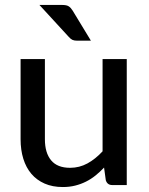

<svg xmlns="http://www.w3.org/2000/svg" viewBox="-20 -746 599 774"><path d="M491 -508V0H432.5Q412.5 0 406.5 -19.5L399.5 -70.5Q383 -53 365 -38.5Q347 -24 326.5 -13.8Q306 -3.5 283 2.2Q260 8 233.5 8Q191.5 8 159.8 -6Q128 -20 106.5 -45.2Q85 -70.5 74 -106Q63 -141.5 63 -184.5V-508H161V-184.5Q161 -130 186 -99.8Q211 -69.5 262.5 -69.5Q300 -69.5 332.5 -87.2Q365 -105 393.5 -136V-508ZM231.5 -726Q249 -726 257.5 -720.2Q266 -714.5 273 -703L346.5 -582H291Q279.5 -582 272.2 -585.2Q265 -588.5 257.5 -597L139 -726Z"/></svg>

Font: Lato 2
Style: Regular
Weight: 500
Designer: Lukasz Dziedzic with Adam Twardoch and Botio Nikoltchev
Foundry: tyPoland Lukasz Dziedzic
Version: Version 2.015; 2015-08-06; http://www.latofonts.com/